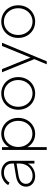

<svg xmlns="http://www.w3.org/2000/svg" viewBox="1148 -1726 778 3115"><g transform="rotate(-90 1537.5 -169.0)"><path d="M66 -136Q66 -196 107 -240Q148 -284 237 -299L441 -333V-365Q441 -424 400.5 -459.5Q360 -495 293 -495Q242 -495 199 -470.5Q156 -446 132 -404L92 -425Q116 -472 171 -505Q226 -538 293 -538Q349 -538 393 -516Q437 -494 461.5 -454.5Q486 -415 486 -365V0H441V-106Q417 -57 361.5 -22.5Q306 12 237 12Q164 12 115 -29Q66 -70 66 -136ZM241 -30Q300 -30 345.5 -58.5Q391 -87 416 -134.5Q441 -182 441 -238V-290L252 -259Q178 -247 145 -215Q112 -183 112 -138Q112 -89 148.5 -59.5Q185 -30 241 -30Z M662 -526H707V-411Q738 -469 795.5 -503.5Q853 -538 923 -538Q995 -538 1054.5 -502Q1114 -466 1148 -403Q1182 -340 1182 -263Q1182 -186 1148 -123Q1114 -60 1054.5 -24Q995 12 923 12Q853 12 795.5 -22.5Q738 -57 707 -115V200H662ZM923 -33Q983 -33 1031 -63Q1079 -93 1106.5 -145.5Q1134 -198 1134 -263Q1134 -328 1106.5 -380.5Q1079 -433 1031 -463Q983 -493 923 -493Q863 -493 814.5 -463Q766 -433 738 -380.5Q710 -328 710 -263Q710 -198 738 -145.5Q766 -93 814.5 -63Q863 -33 923 -33Z M1314 -263Q1314 -340 1348.5 -403Q1383 -466 1444 -502Q1505 -538 1579 -538Q1653 -538 1714 -502Q1775 -466 1809.5 -403Q1844 -340 1844 -263Q1844 -186 1809.5 -123Q1775 -60 1714 -24Q1653 12 1579 12Q1505 12 1444 -24Q1383 -60 1348.5 -123Q1314 -186 1314 -263ZM1579 -31Q1639 -31 1689 -61.5Q1739 -92 1767.5 -145.5Q1796 -199 1796 -263Q1796 -328 1767.5 -381Q1739 -434 1689.5 -464.5Q1640 -495 1579 -495Q1518 -495 1468.5 -464.5Q1419 -434 1390.5 -381Q1362 -328 1362 -263Q1362 -199 1390.5 -145.5Q1419 -92 1469 -61.5Q1519 -31 1579 -31Z M2135 -2 1922 -526H1973L2160 -64L2349 -526H2401L2100 200H2051Z M2479 -263Q2479 -340 2513.5 -403Q2548 -466 2609 -502Q2670 -538 2744 -538Q2818 -538 2879 -502Q2940 -466 2974.5 -403Q3009 -340 3009 -263Q3009 -186 2974.5 -123Q2940 -60 2879 -24Q2818 12 2744 12Q2670 12 2609 -24Q2548 -60 2513.5 -123Q2479 -186 2479 -263ZM2744 -31Q2804 -31 2854 -61.5Q2904 -92 2932.5 -145.5Q2961 -199 2961 -263Q2961 -328 2932.5 -381Q2904 -434 2854.5 -464.5Q2805 -495 2744 -495Q2683 -495 2633.5 -464.5Q2584 -434 2555.5 -381Q2527 -328 2527 -263Q2527 -199 2555.5 -145.5Q2584 -92 2634 -61.5Q2684 -31 2744 -31Z"/></g></svg>

Font: Eudoxus Sans ExtraLight
Style: Regular
Weight: 200
Designer: Stijn de Vries
Foundry: tokotype
Version: Version 2.005